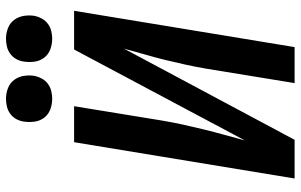

<svg xmlns="http://www.w3.org/2000/svg" viewBox="-201 -801 1002 640"><g transform="rotate(-90 300.0 -481.0)"><path d="M25 0 146 -735H266L218 -441Q212 -406 204.5 -371.5Q197 -337 188.5 -302.5Q180 -268 170.5 -234Q161 -200 152 -166L455 -735H584L463 0H343L391 -294Q397 -329 404.5 -363.5Q412 -398 420.5 -432.5Q429 -467 439 -501Q449 -535 458 -569L154 0ZM491 -808Q472 -808 455 -814.5Q438 -821 427.5 -835Q417 -849 414.5 -867Q412 -885 415 -904Q417 -917 423.5 -928.5Q430 -940 441 -948Q452 -956 465 -959Q478 -962 491 -962Q509 -962 526 -955.5Q543 -949 553.5 -935Q564 -921 567 -903Q570 -885 567 -866Q564 -853 557.5 -841.5Q551 -830 540 -822Q529 -814 516 -811Q503 -808 491 -808ZM291 -808Q272 -808 255 -814.5Q238 -821 227.5 -835Q217 -849 214.5 -867Q212 -885 215 -904Q217 -917 223.5 -928.5Q230 -940 241 -948Q252 -956 265 -959Q278 -962 291 -962Q309 -962 326 -955.5Q343 -949 353.5 -935Q364 -921 367 -903Q370 -885 367 -866Q364 -853 357.5 -841.5Q351 -830 340 -822Q329 -814 316 -811Q303 -808 291 -808Z"/></g></svg>

Font: Zed Sans Extended
Style: Bold Italic
Weight: 700
Width: 7
Italic angle: -9°
Designer: Belleve Invis
Foundry: Belleve Invis
Version: Version 1.0.0; ttfautohint (v1.8.4)